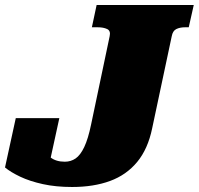

<svg xmlns="http://www.w3.org/2000/svg" viewBox="-49 -730 794 767"><path d="M389 -585Q394 -607 379 -614Q364 -621 342 -621H318L337 -710H725L705 -621H690Q670 -621 655.5 -614Q641 -607 637 -585L559 -218Q542 -135 499 -83Q456 -31 390.5 -7Q325 17 239 17Q174 17 122 5.5Q70 -6 32 -24Q-6 -42 -29 -61L14 -258H188L145 -61Q129 -66 118 -80.5Q107 -95 103 -110.5Q99 -126 103.5 -135Q108 -144 122 -138Q131 -118 153 -101Q175 -84 210 -84Q234 -84 253 -97Q272 -110 287.5 -142.5Q303 -175 315 -233Z"/></svg>

Font: Roboto Serif Black
Style: Italic
Weight: 900
Italic angle: -10°
Version: Version 1.008